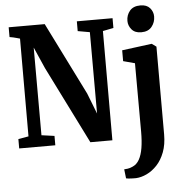

<svg xmlns="http://www.w3.org/2000/svg" viewBox="-66 -868 1098 1173"><g transform="rotate(-5 483.5 -281.5)"><path d="M25 0V-57.5L88 -68.5L88.5 -668Q77.5 -671 67.5 -673.8Q57.5 -676.5 47.2 -679Q37 -681.5 25.5 -683V-743H246.5L468 -298L517.5 -171L517 -670L443.5 -683V-743H662.5V-683L597 -670L596.5 0H461.5L224.5 -475.5L167 -606L167.5 -68.5L246.5 -57.5V0ZM720 243Q712.5 243 699.8 242.8Q687 242.5 675.2 241.5Q663.5 240.5 659.5 239L653 183Q660 183 674.5 181Q689 179 705 171.5Q731 160.5 746.5 132.8Q762 105 769 62.5Q776 20 776 -36L775 -457L704 -476V-542.5L884.5 -566H887.5L914.5 -546.5V-8.5Q914.5 53.5 896.8 100.2Q879 147 850 178Q821 209 786.8 225.2Q752.5 241.5 720 243ZM829.5 -642Q791.5 -642 771.5 -665.5Q751.5 -689 751.5 -718.5Q751.5 -754 773.2 -780Q795 -806 838 -806H839Q877 -806 896.8 -783.5Q916.5 -761 916.5 -731.5Q916.5 -696 894.8 -669Q873 -642 830.5 -642Z"/></g></svg>

Font: Merriweather 24pt SemiCondensed
Style: Bold
Weight: 700
Width: 4
Designer: Eben Sorkin
Foundry: Eben Sorkin
Version: Version 2.100